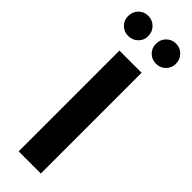

<svg xmlns="http://www.w3.org/2000/svg" viewBox="-333 -932 943 943"><g transform="rotate(45 138.0 -460.5)"><path d="M41 -781Q12 -781 -8 -801Q-28 -821 -28 -850Q-28 -880 -8 -900.5Q12 -921 41 -921Q71 -921 91.5 -900.5Q112 -880 112 -850Q112 -821 91.5 -801Q71 -781 41 -781ZM234 -781Q205 -781 185 -801Q165 -821 165 -850Q165 -880 185 -900.5Q205 -921 234 -921Q264 -921 284 -900.5Q304 -880 304 -850Q304 -821 284 -801Q264 -781 234 -781ZM62 -700H216V0H62Z"/></g></svg>

Font: Albert Sans ExtraBold
Style: Regular
Weight: 800
Designer: Andreas Rasmussen
Foundry: a.Foundry
Version: Version 1.025